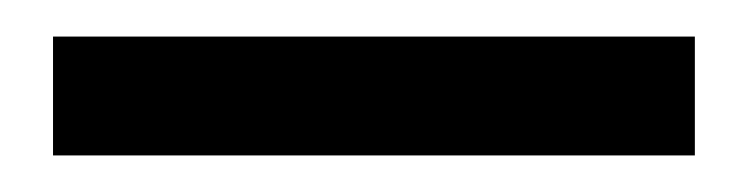

<svg xmlns="http://www.w3.org/2000/svg" viewBox="-20 165 408 105"><path d="M360 185V250H9V185Z"/></svg>

Font: Ek Mukta Medium
Style: Regular
Weight: 500
Designer: Girish Dalvi and Yashodeep Gholap
Foundry: Ek Type
Version: Version 2.538;PS 1.002;hotconv 16.6.51;makeotf.lib2.5.65220;